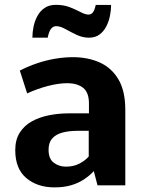

<svg xmlns="http://www.w3.org/2000/svg" viewBox="-20 -778 603 806"><path d="M209.2 8.6Q136.4 8.6 90.2 -30.7Q44 -69.9 44 -147.7Q44 -191.6 63.1 -221.4Q82.1 -251.3 114.3 -268.9Q146.4 -286.5 186.9 -294.4Q227.3 -302.2 270 -302.2H353.4V-343.7Q353.4 -389.5 329.2 -409.1Q304.9 -428.7 261.7 -428.7Q226.2 -428.7 181.5 -417.2Q136.9 -405.7 94 -385.9L63.2 -481.7Q98.8 -500 136.4 -512.6Q174 -525.2 212.1 -531.6Q250.1 -538 286.1 -538Q348.6 -538 398.3 -515.9Q447.9 -493.8 477 -445.1Q506 -396.4 506 -317V0H389.3L373.8 -59.7Q355.5 -40 332 -24.6Q308.6 -9.2 278.4 -0.3Q248.2 8.6 209.2 8.6ZM256.8 -78.4Q289.1 -78.4 313.7 -91.4Q338.4 -104.3 352.5 -121.2V-228.8H304.9Q269.6 -228.8 242.2 -221.5Q214.7 -214.2 199.3 -196.8Q183.9 -179.5 183.9 -149.3Q183.9 -111.2 205.9 -94.8Q227.9 -78.4 256.8 -78.4ZM116 -619.8Q116 -642.9 121 -667Q126.1 -691.1 137.5 -711.7Q148.8 -732.3 167.8 -745Q186.7 -757.7 214.6 -757.7Q247.6 -757.7 273.4 -747.6Q299.2 -737.4 318.6 -727.1Q337.9 -716.8 351.9 -716.8Q362.2 -716.8 369.5 -725.5Q376.8 -734.2 381.9 -757.2H446.4Q446.4 -735.5 441.6 -711.5Q436.7 -687.4 425.9 -666.6Q415.1 -645.8 397.4 -632.8Q379.6 -619.8 353.7 -619.8Q326.9 -619.8 301.6 -631.8Q276.3 -643.8 254.6 -656Q232.9 -668.2 216 -668.2Q203.3 -668.2 194.5 -657.4Q185.6 -646.6 180.2 -619.8Z"/></svg>

Font: Comme
Style: Regular
Weight: 400
Designer: Vernon Adams
Foundry: Vernon Adams
Version: Version 1.000;gftools[0.9.27]